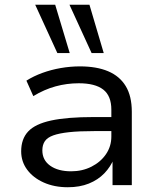

<svg xmlns="http://www.w3.org/2000/svg" viewBox="-20 -778 664 807"><path d="M265 9Q208 9 163.5 -11Q119 -31 94 -65Q69 -99 69 -142Q69 -194 98.5 -225.5Q128 -257 195 -271.5Q262 -286 373 -286H463V-227H376Q313 -227 271 -222.5Q229 -218 204 -209Q179 -200 168.5 -184.5Q158 -169 158 -146Q158 -105 191 -81.5Q224 -58 279 -58Q326 -58 364.5 -77.5Q403 -97 425.5 -130Q448 -163 448 -204V-317Q448 -375 414 -401.5Q380 -428 311 -428Q261 -428 213.5 -415Q166 -402 120 -374L91 -439Q121 -458 158 -471.5Q195 -485 235.5 -492Q276 -499 316 -499Q386 -499 434.5 -478.5Q483 -458 508.5 -416Q534 -374 534 -308V0H453V-112H459Q445 -77 418.5 -49.5Q392 -22 353.5 -6.5Q315 9 265 9ZM365 -555 272 -758H356L416 -555ZM221 -555 128 -758H212L273 -555Z"/></svg>

Font: Nunito Sans 10pt SemiExpanded
Style: Regular
Weight: 400
Width: 6
Designer: Vernon Adams
Foundry: Vernon Adams
Version: Version 3.101;gftools[0.9.27]